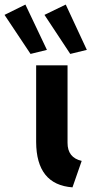

<svg xmlns="http://www.w3.org/2000/svg" viewBox="-92 -808 415 836"><path d="M65.4 -189.5V-523.4H202.1V-186.5Q201.7 -121.6 263.7 -107.4L223.6 7.8Q66.4 -3.9 65.4 -189.5ZM101.6 -743.2 194.3 -788.1 286.1 -590.8 213.9 -573.2ZM-72.3 -743.2 18.6 -788.1 112.3 -590.8 41 -573.2Z"/></svg>

Font: Reddit Sans Strawberry
Style: Bold
Weight: 700
Designer: Stephen Hutchings
Foundry: Reddit
Version: Version 1.013